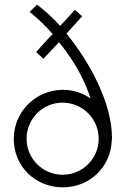

<svg xmlns="http://www.w3.org/2000/svg" viewBox="-20 -795 542 823"><path d="M39 -200C39 -80 133 8 249 8C366 8 454 -80 459 -191C459 -194 460 -199 460 -204C460 -350 369 -523 265 -651L332 -725L301 -753C280 -729 259 -707 238 -684C206 -719 174 -748 139 -775L107 -744C142 -716 175 -684 206 -649C181 -624 158 -598 135 -572L166 -543L233 -614C305 -526 347 -441 368 -373C335 -396 294 -410 250 -410C133 -410 39 -316 39 -200ZM94 -200C94 -286 163 -355 248 -355C334 -355 403 -286 403 -200C403 -115 334 -46 248 -46C163 -46 94 -115 94 -200Z"/></svg>

Font: Josefin Sans
Style: Regular
Weight: 400
Designer: Santiago Orozco
Foundry: Typemade
Version: 1.000